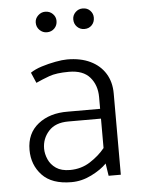

<svg xmlns="http://www.w3.org/2000/svg" viewBox="-52 -745 587 800"><g transform="rotate(-5 241.5 -345.5)"><path d="M113 -136Q113 -178 141 -209Q169 -240 223 -240H360V-117Q335 -86 297.5 -62Q260 -38 213 -38Q177 -38 155 -53Q133 -68 123 -91Q113 -114 113 -136ZM105 -412Q131 -424 161 -435Q191 -446 244 -446Q303 -446 331.5 -413Q360 -380 360 -330V-281H225Q149 -282 100.5 -243.5Q52 -205 52 -136Q52 -73 92.5 -30Q133 13 215 13Q258 13 299 -7.5Q340 -28 363 -52L371 0H422V-340Q422 -388 400 -423.5Q378 -459 337.5 -478.5Q297 -498 241 -498Q221 -498 191.5 -492.5Q162 -487 133.5 -478Q105 -469 86 -456ZM167 -618Q186 -618 198.5 -630.5Q211 -643 211 -662Q211 -679 198.5 -691.5Q186 -704 167 -704Q150 -704 137 -691.5Q124 -679 124 -662Q124 -643 137 -630.5Q150 -618 167 -618ZM324 -618Q343 -618 355 -630.5Q367 -643 367 -662Q367 -679 355 -691.5Q343 -704 324 -704Q306 -704 293.5 -691.5Q281 -679 281 -662Q281 -643 293.5 -630.5Q306 -618 324 -618Z"/></g></svg>

Font: Catamaran Light
Style: Regular
Weight: 300
Designer: Pria Ravichandran
Version: Version 2.000